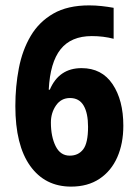

<svg xmlns="http://www.w3.org/2000/svg" viewBox="-20 -774 510 713"><path d="M37 -380Q37 -453 50 -520.5Q63 -588 94 -640.5Q125 -693 178 -723.5Q231 -754 311 -754Q334 -754 357 -751.5Q380 -749 402 -745V-630Q364 -640 321 -640Q244 -640 205 -591Q166 -542 161 -441H165Q199 -521 283 -521Q358 -521 398 -461.5Q438 -402 438 -307Q438 -241 415.5 -190Q393 -139 349.5 -110Q306 -81 244 -81Q147 -81 92 -158Q37 -235 37 -380ZM239 -196Q271 -196 289 -219.5Q307 -243 307 -303Q307 -354 290.5 -382Q274 -410 240 -410Q207 -410 188 -382.5Q169 -355 169 -319Q169 -267 186.5 -231.5Q204 -196 239 -196Z"/></svg>

Font: Noto Sans Telugu UI ExtraCondensed
Style: Bold
Weight: 700
Width: 2
Designer: Jelle Bosma - Monotype Design Team
Foundry: Monotype Imaging Inc.
Version: Version 2.006